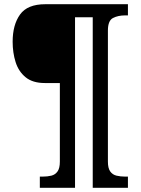

<svg xmlns="http://www.w3.org/2000/svg" viewBox="-20 -780 667 911"><path d="M169 111V58H182Q205 58 223.5 53.5Q242 49 253 33.5Q264 18 264 -13V-386H193Q135 -386 101.5 -413.5Q68 -441 54 -485.5Q40 -530 40 -582Q40 -662 75 -711Q110 -760 195 -760H587V-707H574Q540 -707 516 -694.5Q492 -682 492 -635V-13Q492 18 503 33.5Q514 49 533 53.5Q552 58 574 58H587V111H420V-698H336V111Z"/></svg>

Font: Noto Serif Vithkuqi
Style: Regular
Weight: 400
Version: Version 1.005